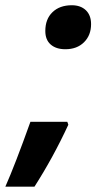

<svg xmlns="http://www.w3.org/2000/svg" viewBox="-70 -576 375 725"><path d="M101.1 -459C101.1 -436.8 107.8 -419.8 121.3 -408C134.8 -396.1 153.3 -390.1 176.8 -390.1C206.1 -390.1 229.6 -398.9 247.3 -416.5C265.1 -434.1 273.9 -456.9 273.9 -484.9C273.9 -507.3 267.3 -524.8 254.2 -537.4C241 -549.9 223.3 -556.2 201.2 -556.2C170.6 -556.2 146.2 -547.4 128.2 -530C110.1 -512.6 101.1 -488.9 101.1 -459ZM188 -105 184.1 -116.2H44.9C5.9 -7.2 -25.7 74.5 -49.8 128.9H60.1C106.9 56 149.6 -22 188 -105Z"/></svg>

Font: OpenSans
Style: Bold Italic
Weight: 700
Italic angle: -12°
Foundry: Ascender Corporation
Version: Version 1.10; ttfautohint (v1.2) -l 8 -r 50 -G 200 -x 14 -D 